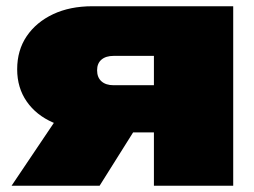

<svg xmlns="http://www.w3.org/2000/svg" viewBox="-20 -595 815 615"><path d="M542 -322V-171H278L276 -179Q204 -179 150 -202.5Q96 -226 65.5 -270Q35 -314 35 -373Q35 -434 65.5 -479Q96 -524 150 -549.5Q204 -575 276 -575H727V0H473V-515L539 -416H344Q319 -416 305 -404Q291 -392 291 -370Q291 -347 305 -334.5Q319 -322 344 -322ZM468 -269 299 0H17L198 -269Z"/></svg>

Font: Unbounded Black
Style: Regular
Weight: 900
Designer: Luke Prowse, Jean-Baptiste Morizot, Fátima Lázaro, Florian Runge
Foundry: NaN
Version: Version 1.701;gftools[0.9.28.dev5+ged2979d]